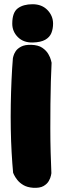

<svg xmlns="http://www.w3.org/2000/svg" viewBox="-20 -712 301 908"><path d="M136 176Q109 174 91 163.5Q73 153 62 139Q51 125 46.5 115Q42 105 42 105Q38 62 35 9Q32 -44 31 -102Q30 -160 31 -218.5Q32 -277 34.5 -333Q37 -389 41 -437Q41 -437 43.5 -447Q46 -457 54 -469.5Q62 -482 80 -491.5Q98 -501 128 -500Q161 -499 180 -486Q199 -473 208.5 -456.5Q218 -440 221 -427.5Q224 -415 224 -415Q222 -377 220.5 -326.5Q219 -276 218.5 -219.5Q218 -163 218 -104.5Q218 -46 219.5 8Q221 62 223 107Q223 107 221 118Q219 129 211 143.5Q203 158 185.5 168Q168 178 136 176ZM135 -511Q91 -510 64.5 -536.5Q38 -563 38 -600Q38 -653 64 -672.5Q90 -692 134 -692Q178 -692 204.5 -664.5Q231 -637 231 -600Q231 -576 223 -556Q215 -536 194 -524Q173 -512 135 -511Z"/></svg>

Font: Sour Gummy Black
Style: Regular
Weight: 900
Designer: Stefie Justprince
Foundry: Eifetstype
Version: Version 1.000